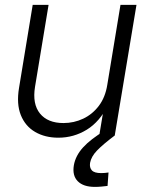

<svg xmlns="http://www.w3.org/2000/svg" viewBox="-20 -542 590 768"><path d="M213.4 8.8Q160.2 8.8 120.6 -14.2Q81.1 -37.1 63.2 -81.8Q45.4 -126.5 56.2 -190.9L110.8 -522.5H174.3L120.1 -194.8Q108.9 -126 139.9 -87.9Q170.9 -49.8 233.9 -49.8Q275.9 -49.8 313 -67.4Q350.1 -85 375.7 -119.1Q401.4 -153.3 409.2 -203.1L461.9 -522.5H525.9L439 0H377L397.5 -123.5H413.1Q379.4 -55.2 327.1 -23.2Q274.9 8.8 213.4 8.8ZM359.4 205.6Q313.5 205.6 291 182.9Q268.6 160.2 275.4 119.1Q282.2 80.6 312.3 47.6Q342.3 14.6 399.9 -20L439 0Q391.1 36.1 367.9 60.3Q344.7 84.5 340.3 109.4Q337.4 128.4 347.4 139.4Q357.4 150.4 384.8 150.4Q392.1 150.4 399.9 149.7Q407.7 148.9 414.1 147.9L410.2 201.7Q398.9 203.1 386 204.3Q373 205.6 359.4 205.6Z"/></svg>

Font: Inter 28pt Light
Style: Italic
Weight: 300
Italic angle: -9.3988°
Designer: Rasmus Andersson
Foundry: rsms
Version: Version 4.001;git-66647c0bb